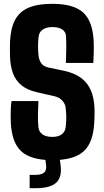

<svg xmlns="http://www.w3.org/2000/svg" viewBox="-20 -830 548 1007"><path d="M254.5 10Q142 10 91.5 -36.5Q41 -83 36.5 -191Q36 -207 36 -226.2Q36 -245.5 37 -264.8Q38 -284 40.5 -300H181.5Q179.5 -263.5 179 -228Q178.5 -192.5 181.5 -163Q184 -138.5 202.8 -125.2Q221.5 -112 254.5 -112Q285.5 -112 303.5 -125.2Q321.5 -138.5 324.5 -163Q326.5 -180 327.2 -196.8Q328 -213.5 327.2 -230.2Q326.5 -247 324.5 -264Q322.5 -285 306.5 -302.5Q290.5 -320 266.5 -325L174.5 -346Q122 -358 91.5 -383.5Q61 -409 47.5 -447Q34 -485 32.5 -535Q32 -557 32 -574.2Q32 -591.5 32.5 -610Q35.5 -681.5 59 -725.5Q82.5 -769.5 130.2 -789.8Q178 -810 254.5 -810Q366.5 -810 416.8 -763.8Q467 -717.5 471.5 -610Q472.5 -588.5 471.8 -557.5Q471 -526.5 469.5 -500H325.5Q327 -534.5 327.5 -569Q328 -603.5 326.5 -638Q326 -662 307.2 -675Q288.5 -688 254.5 -688Q223 -688 204.2 -675Q185.5 -662 182.5 -638Q179.5 -612.5 179.5 -586.5Q179.5 -560.5 182.5 -535Q185 -515 196.5 -498.2Q208 -481.5 233.5 -476L314.5 -459Q371 -447 405.8 -420.8Q440.5 -394.5 457 -355Q473.5 -315.5 475.5 -264Q476 -252.5 476 -240Q476 -227.5 475.5 -215Q475 -202.5 474.5 -191Q470 -83 419 -36.5Q368 10 254.5 10ZM135.5 157V87H167.5Q199 87 212.2 74.5Q225.5 62 221.5 33L215.5 -10H291.5L297.5 33Q306.5 99 275 128Q243.5 157 167.5 157Z"/></svg>

Font: Big Shoulders Text Thin Black
Style: Regular
Weight: 900
Version: Version 2.002